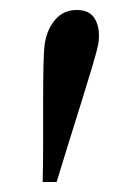

<svg xmlns="http://www.w3.org/2000/svg" viewBox="-20 -841 255 389"><path d="M66.4 -472.2Q67.4 -506.3 67.4 -549.3Q67.4 -592.3 67.4 -634.5Q67.4 -676.8 68.1 -708.7Q68.8 -740.7 70.8 -752.9Q75.2 -781.7 92 -801.3Q108.9 -820.8 135.7 -820.8Q162.6 -820.8 173.1 -801.3Q183.6 -781.7 179.2 -752.9Q177.2 -740.7 167.7 -708.7Q158.2 -676.8 145 -634.5Q131.8 -592.3 118.4 -549.3Q105 -506.3 94.7 -472.2Z"/></svg>

Font: Gelasio
Style: Regular
Weight: 400
Designer: Eben Sorkin
Foundry: Eben Sorkin
Version: Version 1.008